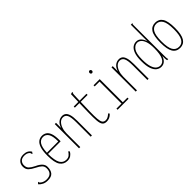

<svg xmlns="http://www.w3.org/2000/svg" viewBox="143 -1584 2514 2514"><g transform="rotate(-45 1400.0 -327.5)"><path d="M171 10Q130 10 99 -5Q68 -20 46 -46L61 -62L67 -68L72 -63Q70 -58 73.5 -52.5Q77 -47 90 -36Q106 -24 127 -17.5Q148 -11 172 -11Q274 -11 274 -113Q274 -151 249 -175Q224 -199 174 -223Q125 -247 96 -274.5Q67 -302 67 -350Q67 -398 98.5 -428.5Q130 -459 182 -459Q222 -459 249 -445Q276 -431 293 -403L280 -385L275 -379L269 -383Q270 -389 268 -396Q266 -403 256 -415Q241 -428 223.5 -433.5Q206 -439 184 -439Q138 -439 114.5 -414.5Q91 -390 91 -354Q91 -312 114.5 -288.5Q138 -265 190 -239Q240 -217 268 -187.5Q296 -158 296 -120Q296 -56 267 -22.5Q238 11 171 10Z M537 10Q470 10 433.5 -43Q397 -96 397 -225Q397 -312 414 -363.5Q431 -415 461 -437.5Q491 -460 530 -460Q566 -460 594 -441.5Q622 -423 637.5 -380Q653 -337 653 -264Q653 -255 653 -249Q653 -243 652 -235H419Q420 -111 449.5 -61Q479 -11 537 -11Q572 -11 593 -28.5Q614 -46 630 -72L645 -56Q628 -26 601.5 -8Q575 10 537 10ZM420 -256H630Q630 -357 603 -398Q576 -439 530 -439Q480 -439 452 -396Q424 -353 420 -256Z M758 0V-449H781V-354Q795 -404 827 -430.5Q859 -457 901 -457Q929 -457 950.5 -441.5Q972 -426 984.5 -385.5Q997 -345 997 -269V0L974 1V-266Q974 -362 955 -399Q936 -436 895 -436Q861 -436 835.5 -411Q810 -386 795.5 -344.5Q781 -303 781 -255V0Z M1262 10Q1221 10 1202 -14.5Q1183 -39 1178.5 -95.5Q1174 -152 1176 -248L1180 -415H1096V-436H1181L1185 -576L1209 -583L1217 -584L1219 -578Q1214 -574 1211.5 -567Q1209 -560 1208 -544L1204 -436H1332V-415H1204L1199 -243Q1197 -155 1201 -105Q1205 -55 1219.5 -34Q1234 -13 1265 -12Q1290 -11 1312.5 -25Q1335 -39 1351 -54L1364 -37Q1340 -11 1314.5 -0.5Q1289 10 1262 10Z M1472 0V-21H1566V-428H1476V-449H1590V-21H1676V0ZM1575 -575Q1566 -575 1559.5 -582Q1553 -589 1553 -599Q1553 -610 1559.5 -617Q1566 -624 1575 -624Q1584 -624 1591 -617Q1598 -610 1598 -599Q1598 -589 1591 -582Q1584 -575 1575 -575Z M1808 0V-449H1831V-354Q1845 -404 1877 -430.5Q1909 -457 1951 -457Q1979 -457 2000.5 -441.5Q2022 -426 2034.5 -385.5Q2047 -345 2047 -269V0L2024 1V-266Q2024 -362 2005 -399Q1986 -436 1945 -436Q1911 -436 1885.5 -411Q1860 -386 1845.5 -344.5Q1831 -303 1831 -255V0Z M2277 9Q2241 9 2210 -13.5Q2179 -36 2160 -88.5Q2141 -141 2141 -232Q2141 -316 2159.5 -366Q2178 -416 2208 -438Q2238 -460 2274 -460Q2318 -460 2345.5 -428Q2373 -396 2382 -356V-665H2410V-658Q2405 -656 2403.5 -649.5Q2402 -643 2403 -626L2404 -71Q2404 -53 2404.5 -35.5Q2405 -18 2411 0H2390Q2385 -15 2384.5 -41Q2384 -67 2384 -85Q2374 -46 2346.5 -18.5Q2319 9 2277 9ZM2278 -12Q2327 -12 2354.5 -63.5Q2382 -115 2382 -231Q2382 -311 2365.5 -356.5Q2349 -402 2324.5 -421Q2300 -440 2275 -440Q2229 -440 2196.5 -393.5Q2164 -347 2164 -240Q2164 -151 2180.5 -101Q2197 -51 2223 -31.5Q2249 -12 2278 -12Z M2626 8Q2556 8 2522.5 -47Q2489 -102 2489 -225Q2489 -352 2523.5 -405.5Q2558 -459 2626 -459Q2693 -459 2727.5 -405.5Q2762 -352 2762 -225Q2762 -102 2727.5 -47Q2693 8 2626 8ZM2626 -13Q2682 -13 2710.5 -63Q2739 -113 2739 -226Q2739 -343 2708.5 -390.5Q2678 -438 2626 -438Q2570 -438 2540.5 -389.5Q2511 -341 2511 -226Q2511 -112 2539.5 -62.5Q2568 -13 2626 -13Z"/></g></svg>

Font: Inconsolata ExtraCondensed ExtraLight
Style: Regular
Weight: 200
Width: 2
Monospace: yes
Designer: Raph Levien, Cyreal, Brenton Simpson
Foundry: Raph Levien, Cyreal, Google
Version: Version 3.001; ttfautohint (v1.8.2.53-6de2)